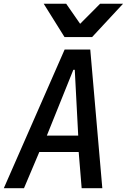

<svg xmlns="http://www.w3.org/2000/svg" viewBox="-26 -984 664 1004"><path d="M312 -725H446L509 0H401L385.5 -189H179.5L99.5 0H-6ZM383 -275 365 -619H357.5L219 -275ZM202.5 -964.5H320L393 -859.5L497.5 -964.5H617.5L455.5 -790H311.5Z"/></svg>

Font: JuliaMono MediumItalic
Style: Regular
Weight: 500
Italic angle: -9°
Monospace: yes
Designer: cormullion
Foundry: corm
Version: Version 0.049; ttfautohint (v1.8.4)